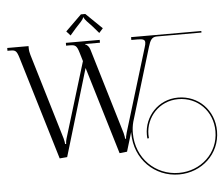

<svg xmlns="http://www.w3.org/2000/svg" viewBox="-66 -967 1423 1220"><g transform="rotate(-5 645.5 -357.0)"><path d="M522 -891H494L392 -791L417 -763L454 -806C482 -837 503 -855 506 -870H510C513 -855 535 -837 563 -806L600 -763L625 -791ZM9 -719V-701H24C60 -701 67 -697 82 -648L280 9L328 5L494 -549L662 9L710 4L747.1 -118.9C747 -115.9 747 -112.9 747 -110C747 55.7 872.4 176.8 1027 176.8C1172.2 176.8 1291 69.1 1291 -76.9C1291 -210.9 1191.4 -310.4 1062.8 -310.4C934.7 -310.4 844.8 -207.2 844.8 -92.5C844.8 -81.2 845.6 -74 846.2 -68.4L856.1 -69.6C855.5 -74.9 854.8 -81.7 854.8 -92.5C854.8 -202.1 940.5 -300.4 1062.8 -300.4C1185.9 -300.4 1281 -205.6 1281 -76.9C1281 63.2 1167.2 166.8 1027 166.8C877.9 166.8 757 50.3 757 -110C757 -132.6 759.6 -156.9 766.2 -182L907 -648C919.1 -688 930 -709 962 -709H1247V-719H799V-701H838C874 -701 886 -695 886 -678C886 -670 884 -660 880 -648L719 -119C712 -96 711 -84 711 -80V-79H705V-80C705 -84 704 -95 699 -115L535 -662C530 -680 518 -694 504 -699V-701H599V-719H383V-701H406C442 -701 451 -695 465 -648L481 -594L335 -115C329 -95 329 -84 329 -80V-79H322V-80C322 -84 321 -98 316 -115L152 -662C148 -676 145 -690 145 -705V-716V-719Z"/></g></svg>

Font: FoglihtenNo04
Style: Regular
Weight: 500
Designer: gluk (gluksza@wp.pl)
Foundry: gluk (gluksza@wp.pl)
Version: Version 0.70